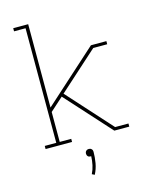

<svg xmlns="http://www.w3.org/2000/svg" viewBox="-138 -821 876 1128"><g transform="rotate(-15 300.0 -257.0)"><path d="M55 0V-19H125V-716H55V-735H146V-228L470 -520H564V-501H479L241 -287L483 -19H564V0H473L226 -273L146 -201V-19H216V0ZM295 221 279 213Q291 189 296.5 163Q302 137 303 110H300Q295 110 291 109Q287 108 283.5 104.5Q280 101 278.5 96.5Q277 92 277 88Q277 83 278.5 79Q280 75 283.5 71.5Q287 68 291 66.5Q295 65 300 65Q305 65 309 66.5Q313 68 316.5 71.5Q320 75 321.5 79Q323 83 323 88Q323 122 317 156Q311 190 295 221Z"/></g></svg>

Font: Iosevka Etoile Thin
Style: Regular
Weight: 100
Designer: Belleve Invis
Foundry: Belleve Invis
Version: Version 22.1.2; ttfautohint (v1.8.4)